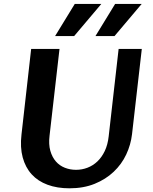

<svg xmlns="http://www.w3.org/2000/svg" viewBox="-20 -970 795 999"><path d="M289.6 -715.3 237.8 -263.7Q232.4 -218.8 241.9 -185.3Q251.5 -151.9 270.8 -129.9Q290 -107.9 317.4 -97.2Q344.7 -86.4 375.5 -86.4Q406.7 -86.4 435.3 -97.4Q463.9 -108.4 486.6 -129.9Q509.3 -151.4 524.9 -183.8Q540.5 -216.3 545.4 -259.8L597.2 -715.3H717.8L667 -272Q660.6 -216.8 636.7 -166Q612.8 -115.2 571.5 -76.2Q530.3 -37.1 472.7 -13.7Q415 9.8 341.3 9.8Q277.3 9.8 227.3 -8.8Q177.2 -27.3 144.8 -63Q112.3 -98.6 98.1 -150.9Q84 -203.1 91.8 -270L142.1 -715.3ZM476.6 -782.2 579.1 -949.7H717.3L575.7 -782.2ZM266.6 -782.2 369.1 -949.7H507.3L365.7 -782.2Z"/></svg>

Font: Proza Libre
Style: SemiBold Italic
Weight: 600
Designer: Jasper de Waard
Foundry: Jasper de Waard
Version: Version 1.000; ttfautohint (v1.4.1.8-43bc)